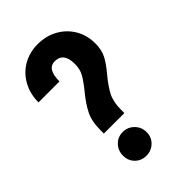

<svg xmlns="http://www.w3.org/2000/svg" viewBox="-222 -816 914 914"><g transform="rotate(-45 235.0 -359.0)"><path d="M161 -531H20Q20 -588 45 -633.5Q70 -679 114 -704.5Q158 -730 213 -730Q269 -730 314 -705Q359 -680 384.5 -636.5Q410 -593 410 -538Q410 -494 393.5 -463Q377 -432 344 -393Q309 -351 291 -316Q273 -281 273 -229V-206H135V-229Q135 -289 155 -328.5Q175 -368 213 -414Q243 -451 257.5 -477Q272 -503 272 -538Q272 -615 213 -615Q161 -615 161 -531ZM284 -67Q284 -33 260.5 -10.5Q237 12 204 12Q170 12 147.5 -10.5Q125 -33 125 -67Q125 -101 147.5 -124.5Q170 -148 204 -148Q237 -148 260.5 -124.5Q284 -101 284 -67Z"/></g></svg>

Font: Akshar SemiBold
Style: Regular
Weight: 600
Designer: Tall Chai
Foundry: Tall Chai
Version: Version 1.000